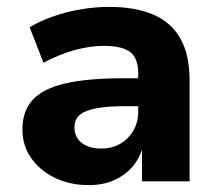

<svg xmlns="http://www.w3.org/2000/svg" viewBox="-20 -526 632 557"><path d="M237 11Q182 11 138.5 -10.5Q95 -32 70 -68Q45 -104 45 -150Q45 -204 75 -236.5Q105 -269 169.5 -284Q234 -299 340 -299H399V-218H344Q305 -218 277 -214.5Q249 -211 231 -204Q213 -197 204.5 -185.5Q196 -174 196 -157Q196 -128 217 -111.5Q238 -95 274 -95Q304 -95 328 -108.5Q352 -122 366.5 -146.5Q381 -171 381 -202V-313Q381 -357 357.5 -375Q334 -393 281 -393Q242 -393 197.5 -381Q153 -369 106 -344L66 -447Q96 -465 134.5 -478.5Q173 -492 215 -499Q257 -506 297 -506Q373 -506 425 -483.5Q477 -461 503.5 -414Q530 -367 530 -292V0H392V-99H394Q385 -66 363.5 -41.5Q342 -17 310.5 -3Q279 11 237 11Z"/></svg>

Font: Nunito Sans 10pt ExtraBold
Style: Regular
Weight: 800
Designer: Vernon Adams
Foundry: Vernon Adams
Version: Version 3.101;gftools[0.9.27]